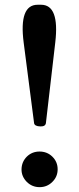

<svg xmlns="http://www.w3.org/2000/svg" viewBox="-20 -773 326 792"><path d="M195.8 -22.5Q174.3 -1 143.3 -1Q112.3 -1 90.3 -22.9Q68.4 -45.4 68.8 -74.7Q69.3 -105.5 90.8 -127Q112.3 -147.9 143.1 -147.9Q174.3 -147.9 195.8 -127Q217.8 -105.5 217.8 -74.7Q217.8 -43.9 195.8 -22.5ZM208 -598.1 169.4 -265.6Q167.5 -251 147 -251.5Q122.6 -252 120.6 -265.1L77.6 -597.7Q57.6 -753.4 135.3 -753.4H149.4Q226.1 -753.4 208 -598.1Z"/></svg>

Font: Parastoo FD
Style: Bold-FD
Weight: 700
Foundry: Saber Rastikerdar (saber.rastikerdar@gmail.com)
Version: Version 2.0.1